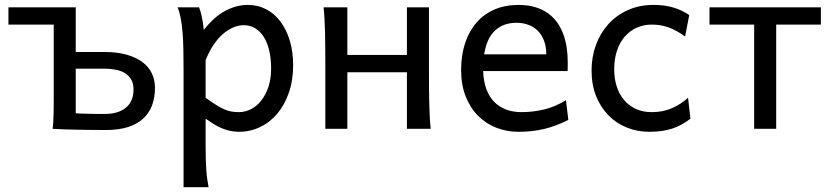

<svg xmlns="http://www.w3.org/2000/svg" viewBox="-20 -528 3416 787"><path d="M415 4.9Q389.2 4.9 359.1 4.6Q329.1 4.4 299.3 3.7Q269.5 2.9 242.4 2.2Q215.3 1.5 195.3 0Q197.3 -10.3 198.2 -26.4Q199.2 -42.5 199.7 -63Q200.2 -83.5 200.2 -106.9V-427.2H14.6V-498H290.5V-314.9H407.7Q460 -314.9 498.8 -304Q537.6 -293 563.5 -273.7Q589.4 -254.4 602.3 -227.5Q615.2 -200.7 615.2 -168.5Q615.2 -127.4 603 -95.5Q590.8 -63.5 565.9 -41Q541 -18.6 503.4 -6.8Q465.8 4.9 415 4.9ZM290.5 -63.5Q302.7 -62.5 317.6 -62.3Q332.5 -62 348.4 -61.5Q364.3 -61 379.9 -61H410.2Q465.3 -61 496.3 -86.9Q527.3 -112.8 527.3 -161.1Q527.3 -185.5 517.8 -201.9Q508.3 -218.3 491.9 -228.3Q475.6 -238.3 453.9 -242.4Q432.1 -246.6 407.7 -246.6H290.5Z M822.8 -127Q847.7 -109.4 866 -97.9Q884.3 -86.4 899.4 -79.8Q914.6 -73.2 928.5 -70.8Q942.4 -68.4 959.5 -68.4Q985.4 -68.4 1009 -80.6Q1032.7 -92.8 1051 -116Q1069.3 -139.2 1080.3 -172.1Q1091.3 -205.1 1091.3 -246.6Q1091.3 -287.1 1083.7 -320.1Q1076.2 -353 1061.5 -376.2Q1046.9 -399.4 1026.1 -412.1Q1005.4 -424.8 979 -424.8Q958 -424.8 936 -415.5Q914.1 -406.2 893.3 -388.2Q872.6 -370.1 854.5 -343Q836.4 -315.9 822.8 -280.8ZM732.4 -236.8Q732.4 -282.2 731.7 -321Q731 -359.9 728.5 -392.3Q726.1 -424.8 721.2 -451.2Q716.3 -477.5 708 -498H795.9Q801.3 -485.4 806.6 -462.2Q812 -439 815.4 -405.3Q832.5 -427.7 852.8 -446.8Q873 -465.8 895.8 -479.2Q918.5 -492.7 943.6 -500.2Q968.8 -507.8 996.1 -507.8Q1037.6 -507.8 1072 -489.5Q1106.4 -471.2 1130.6 -438.2Q1154.8 -405.3 1168.2 -360.1Q1181.6 -314.9 1181.6 -261.2Q1181.6 -198.7 1164.1 -148.2Q1146.5 -97.7 1116.5 -62Q1086.4 -26.4 1045.9 -7.1Q1005.4 12.2 959.5 12.2Q939.9 12.2 922.6 8.3Q905.3 4.4 888.9 -2.4Q872.6 -9.3 856.4 -19.3Q840.3 -29.3 822.8 -41.5V73.2Q822.8 102.5 823.5 126.2Q824.2 149.9 825.7 169.9Q827.1 189.9 829.6 206.8Q832 223.6 835 239.3H732.4Z M1313.5 -258.8Q1313.5 -294.4 1313.2 -329.1Q1313 -363.8 1312.3 -394.8Q1311.5 -425.8 1310.1 -452.4Q1308.6 -479 1306.2 -498H1403.8V-302.7H1647.9V-498H1738.3V-239.3Q1738.3 -203.6 1738.5 -168.9Q1738.8 -134.3 1739.5 -103Q1740.2 -71.8 1741.7 -45.4Q1743.2 -19 1745.6 0H1647.9V-231.9H1403.8V0H1313.5Z M1960.4 -236.8Q1961.9 -193.8 1973.9 -162.1Q1985.8 -130.4 2006.6 -109.6Q2027.3 -88.9 2055.4 -78.6Q2083.5 -68.4 2116.7 -68.4Q2164.1 -68.4 2209.5 -79.1Q2254.9 -89.8 2299.8 -117.2L2309.6 -36.6Q2283.7 -23.4 2258.8 -14.2Q2233.9 -4.9 2209 1Q2184.1 6.8 2158.4 9.5Q2132.8 12.2 2104.5 12.2Q2057.6 12.2 2015.1 -4.2Q1972.7 -20.5 1940.4 -52.5Q1908.2 -84.5 1889.2 -131.8Q1870.1 -179.2 1870.1 -241.7Q1870.1 -302.2 1886.5 -351.3Q1902.8 -400.4 1933.1 -435.3Q1963.4 -470.2 2006.8 -489Q2050.3 -507.8 2104.5 -507.8Q2144.5 -507.8 2175.3 -498.3Q2206.1 -488.8 2228.5 -471.9Q2251 -455.1 2266.1 -432.6Q2281.2 -410.2 2290.3 -384.3Q2299.3 -358.4 2303.2 -330.3Q2307.1 -302.2 2307.1 -274.9V-255.9Q2307.1 -243.7 2306.6 -236.8ZM2219.2 -305.2Q2219.2 -336.4 2210.2 -360.6Q2201.2 -384.8 2184.8 -401.4Q2168.5 -418 2146 -426.3Q2123.5 -434.6 2097.2 -434.6Q2043.5 -434.6 2009.3 -403.1Q1975.1 -371.6 1964.4 -305.2Z M2788.1 -378.4Q2754.9 -402.8 2722.2 -415Q2689.5 -427.2 2651.4 -427.2Q2618.7 -427.2 2590.6 -414.8Q2562.5 -402.3 2541.7 -378.9Q2521 -355.5 2509.3 -321.3Q2497.6 -287.1 2497.6 -244.1Q2497.6 -204.6 2508.3 -172.4Q2519 -140.1 2539.1 -116.9Q2559.1 -93.8 2587.4 -81.1Q2615.7 -68.4 2651.4 -68.4Q2695.8 -68.4 2731.9 -83.5Q2768.1 -98.6 2800.3 -127L2810.1 -41.5Q2791.5 -27.3 2773.2 -17.3Q2754.9 -7.3 2734.9 -0.7Q2714.8 5.9 2691.9 9Q2668.9 12.2 2641.6 12.2Q2592.3 12.2 2549.3 -5.1Q2506.3 -22.5 2474.1 -55.2Q2441.9 -87.9 2423.3 -134.3Q2404.8 -180.7 2404.8 -239.3Q2404.8 -294.4 2422.6 -343.3Q2440.4 -392.1 2473.4 -428.7Q2506.3 -465.3 2553.5 -486.6Q2600.6 -507.8 2658.7 -507.8Q2707.5 -507.8 2742.9 -496.3Q2778.3 -484.9 2805.2 -466.3Z M3344.7 -427.2H3161.6V0H3071.3V-427.2H2888.2V-498H3344.7Z"/></svg>

Font: Andika
Style: Regular
Weight: 400
Designer: Victor Gaultney, Annie Olsen, Julie Remington, Don Collingsworth, Eric Hays
Foundry: SIL International
Version: Version 1.001